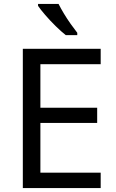

<svg xmlns="http://www.w3.org/2000/svg" viewBox="-20 -964 596 984"><path d="M496 0H97V-714H496V-635H187V-412H478V-334H187V-79H496ZM280 -944Q291 -922 307.5 -894.5Q324 -867 342.5 -841Q361 -815 376 -796V-784H317Q294 -802 265 -830.5Q236 -859 211.5 -887.5Q187 -916 175 -934V-944Z"/></svg>

Font: Noto Sans Meroitic
Style: Regular
Weight: 400
Designer: Monotype Design Team
Foundry: Monotype Imaging Inc.
Version: Version 2.002; ttfautohint (v1.8.4.7-5d5b)